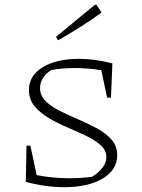

<svg xmlns="http://www.w3.org/2000/svg" viewBox="-20 -769 588 796"><path d="M247 7Q208 7 168 1.5Q128 -4 87 -15L90 -165H106L132 -43Q163 -37 197 -33.5Q231 -30 267 -30Q292 -30 315 -31.5Q338 -33 361 -36Q387 -51 404 -72.5Q421 -94 421 -117Q421 -146 397.5 -167Q374 -188 337.5 -205.5Q301 -223 260 -240.5Q219 -258 182.5 -279.5Q146 -301 123 -329Q100 -357 100 -396Q100 -455 156.5 -490Q213 -525 308 -525Q376 -525 446 -506L440 -364H424L400 -478Q341 -487 289 -487Q241 -487 194 -479Q174 -468 160 -448.5Q146 -429 146 -404Q146 -373 169 -350Q192 -327 228.5 -309Q265 -291 306 -273.5Q347 -256 383.5 -236Q420 -216 443 -189.5Q466 -163 466 -126Q466 -65 406 -29Q346 7 247 7ZM221 -602 212 -616 373 -749H380L401 -717Q357 -685 312 -656.5Q267 -628 221 -602Z"/></svg>

Font: Piazzolla SC ExtraLight
Style: Regular
Weight: 200
Designer: Juan Pablo del Peral
Foundry: Huerta Tipografica
Version: Version 1.330